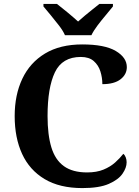

<svg xmlns="http://www.w3.org/2000/svg" viewBox="-20 -951 708 981"><path d="M401 10Q285 10 208 -36Q131 -82 93 -164.5Q55 -247 55 -358Q55 -466 94 -548.5Q133 -631 210 -677.5Q287 -724 400 -724Q515 -724 571.5 -690.5Q628 -657 628 -608Q628 -571 596 -546Q564 -521 503 -521Q503 -554 493 -586Q483 -618 459 -639Q435 -660 393 -660Q298 -660 260.5 -581.5Q223 -503 223 -358Q223 -262 242.5 -198Q262 -134 306.5 -102Q351 -70 425 -70Q474 -70 509 -84.5Q544 -99 568.5 -121Q593 -143 610 -165Q618 -159 622.5 -147Q627 -135 627 -122Q627 -94 606 -63.5Q585 -33 536 -11.5Q487 10 401 10ZM312 -771Q302 -794 281.5 -820.5Q261 -847 239.5 -873Q218 -899 202 -918V-931H271Q292 -915 324.5 -888Q357 -861 379 -841Q394 -855 414 -871.5Q434 -888 454 -904Q474 -920 488 -931H557V-918Q542 -899 520 -873Q498 -847 478 -820.5Q458 -794 447 -771Z"/></svg>

Font: Noto Serif NP Hmong
Style: Regular
Weight: 400
Designer: Dalton Maag Ltd
Foundry: Dalton Maag Ltd
Version: Version 1.001